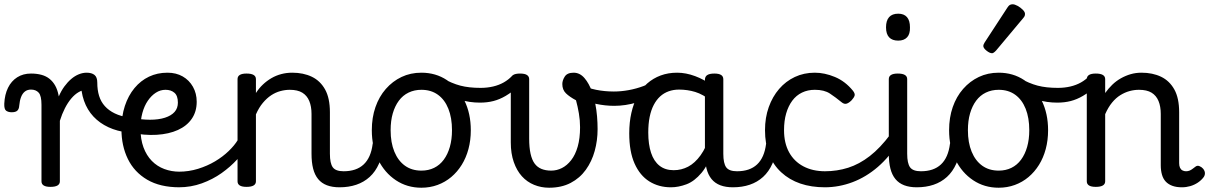

<svg xmlns="http://www.w3.org/2000/svg" viewBox="-75 -859 5656 898"><path d="M161 15Q140 15 129.5 8.5Q119 2 119 -11V-369Q119 -411 106 -425.5Q93 -440 70 -440Q53 -440 41.5 -431Q30 -422 23.5 -405Q17 -388 15 -365Q14 -349 6 -341.5Q-2 -334 -20 -334Q-36 -334 -46 -341Q-56 -348 -55 -374Q-53 -417 -37.5 -448.5Q-22 -480 5.5 -497.5Q33 -515 70 -515Q97 -515 119 -509Q141 -503 157 -490Q173 -477 183.5 -458Q194 -439 199 -413L200 -408Q211 -434 226 -454.5Q241 -475 258 -489.5Q275 -504 293.5 -511.5Q312 -519 330 -519Q349 -519 358.5 -507Q368 -495 368 -479Q368 -463 358.5 -451Q349 -439 330 -439Q312 -439 293.5 -428.5Q275 -418 258.5 -398.5Q242 -379 228.5 -352.5Q215 -326 205 -294V-11Q205 2 194 8.5Q183 15 161 15Z M524 -239Q473 -245 432 -264Q391 -283 362 -314Q333 -345 318 -387.5Q303 -430 303 -484L330 -519Q354 -519 367 -508.5Q380 -498 380 -473Q380 -438 388.5 -410.5Q397 -383 415.5 -362.5Q434 -342 462 -328.5Q490 -315 529 -309Q548 -306 555 -294.5Q562 -283 559.5 -269.5Q557 -256 547.5 -246.5Q538 -237 524 -239Z M535 -309Q585 -299 626 -299Q667 -299 696.5 -308.5Q726 -318 741.5 -335.5Q757 -353 757 -379Q757 -411 741 -425Q725 -439 699 -439Q675 -439 654 -425.5Q633 -412 616.5 -388Q600 -364 591 -331Q582 -298 582 -259Q582 -208 596 -170Q610 -132 635 -106.5Q660 -81 693.5 -68.5Q727 -56 765 -56Q780 -56 787 -45Q794 -34 794 -19.5Q794 -5 787 6Q780 17 765 17Q674 17 613.5 -18.5Q553 -54 523 -115.5Q493 -177 493 -255Q493 -315 509 -363.5Q525 -412 554 -447Q583 -482 622 -500.5Q661 -519 708 -519Q749 -519 779.5 -501.5Q810 -484 827.5 -453Q845 -422 845 -383Q845 -337 822 -303.5Q799 -270 757 -251Q715 -232 658 -228.5Q601 -225 533 -239Z M761 17Q752 17 747 6Q742 -5 742 -19.5Q742 -34 747 -45Q752 -56 761 -56Q808 -56 851.5 -69.5Q895 -83 931 -104.5Q967 -126 994.5 -152.5Q1022 -179 1037 -204Q1043 -214 1055.5 -211Q1068 -208 1077 -198.5Q1086 -189 1081 -179Q1065 -147 1034 -113Q1003 -79 961.5 -49.5Q920 -20 869 -1.5Q818 17 761 17Z M1513 17Q1479 17 1454 7.5Q1429 -2 1413 -21.5Q1397 -41 1389.5 -70.5Q1382 -100 1382 -140V-326Q1382 -361 1371.5 -386.5Q1361 -412 1339 -425.5Q1317 -439 1280 -439Q1259 -439 1236.5 -433Q1214 -427 1193.5 -413.5Q1173 -400 1154.5 -378Q1136 -356 1122 -324V-11Q1122 2 1111 8.5Q1100 15 1078 15Q1057 15 1046.5 8.5Q1036 2 1036 -11V-489Q1036 -502 1046.5 -508.5Q1057 -515 1078 -515Q1100 -515 1111 -508.5Q1122 -502 1122 -489V-424Q1136 -446 1154.5 -463.5Q1173 -481 1194.5 -493.5Q1216 -506 1240.5 -512.5Q1265 -519 1292 -519Q1344 -519 1383.5 -500Q1423 -481 1445.5 -440.5Q1468 -400 1468 -334V-140Q1468 -95 1481.5 -76.5Q1495 -58 1532 -58Q1546 -58 1553 -46.5Q1560 -35 1558.5 -20.5Q1557 -6 1546 5.5Q1535 17 1513 17Z M1513 17Q1499 17 1492.5 5.5Q1486 -6 1487.5 -20.5Q1489 -35 1500 -46.5Q1511 -58 1532 -58Q1562 -58 1585.5 -66Q1609 -74 1626 -90Q1643 -106 1653.5 -130Q1664 -154 1668 -186Q1670 -201 1683 -205.5Q1696 -210 1708.5 -205.5Q1721 -201 1719 -186Q1715 -133 1698 -94.5Q1681 -56 1654 -31.5Q1627 -7 1591.5 5Q1556 17 1513 17Z M1896 19Q1829 19 1776.5 -16Q1724 -51 1694 -111.5Q1664 -172 1664 -250Q1664 -309 1681 -358Q1698 -407 1729.5 -443Q1761 -479 1803 -499Q1845 -519 1896 -519Q1963 -519 2015 -484.5Q2067 -450 2097 -389Q2127 -328 2127 -250Q2127 -203 2116 -162Q2105 -121 2084.5 -88Q2064 -55 2035.5 -31Q2007 -7 1971.5 6Q1936 19 1896 19ZM1896 -61Q1929 -61 1955.5 -74Q1982 -87 2000.5 -112Q2019 -137 2029 -172Q2039 -207 2039 -250Q2039 -308 2022 -350.5Q2005 -393 1973 -416Q1941 -439 1896 -439Q1863 -439 1836 -426Q1809 -413 1790.5 -388Q1772 -363 1762 -328.5Q1752 -294 1752 -250Q1752 -192 1769.5 -149.5Q1787 -107 1819 -84Q1851 -61 1896 -61Z M2170 -379Q2121 -379 2077 -392.5Q2033 -406 1970 -440Q1957 -447 1955 -458.5Q1953 -470 1958 -480Q1963 -490 1973 -495Q1983 -500 1994 -494Q2038 -469 2078 -458.5Q2118 -448 2173 -448Q2204 -448 2231.5 -454.5Q2259 -461 2281 -473.5Q2303 -486 2319 -503Q2326 -511 2335 -507.5Q2344 -504 2351 -494.5Q2358 -485 2358.5 -473.5Q2359 -462 2349 -454Q2318 -427 2290 -410.5Q2262 -394 2233 -386.5Q2204 -379 2170 -379Z M2493 19Q2456 19 2423 5.5Q2390 -8 2366 -34.5Q2342 -61 2328 -101Q2314 -141 2314 -193V-489Q2314 -501 2324.5 -508Q2335 -515 2357 -515Q2380 -515 2390 -508Q2400 -501 2400 -489V-211Q2400 -169 2406.5 -140Q2413 -111 2425.5 -94Q2438 -77 2457.5 -69Q2477 -61 2503 -61Q2529 -61 2553 -73Q2577 -85 2596.5 -110Q2616 -135 2627 -173.5Q2638 -212 2638 -264Q2638 -296 2632.5 -328.5Q2627 -361 2619 -390Q2589 -406 2572 -422.5Q2555 -439 2555 -466Q2555 -483 2566.5 -501Q2578 -519 2608 -519Q2637 -519 2658.5 -494Q2680 -469 2694 -430Q2703 -405 2709 -375Q2715 -345 2717.5 -314.5Q2720 -284 2720 -255Q2720 -202 2706.5 -153Q2693 -104 2665 -65Q2637 -26 2594 -3.5Q2551 19 2493 19Z M2798 -364Q2756 -364 2713.5 -373Q2671 -382 2632 -403Q2625 -407 2623.5 -418Q2622 -429 2624.5 -441Q2627 -453 2632 -460Q2637 -467 2643 -464Q2673 -447 2713 -439Q2753 -431 2796 -431Q2830 -431 2865.5 -437.5Q2901 -444 2934.5 -456.5Q2968 -469 2994 -488Q3001 -492 3007.5 -479Q3014 -466 3015 -449.5Q3016 -433 3008 -428Q2959 -396 2904.5 -380Q2850 -364 2798 -364Z M3063 17Q3006 17 2962 -10.5Q2918 -38 2893 -94Q2868 -150 2868 -235Q2868 -287 2878 -331Q2888 -375 2906.5 -410Q2925 -445 2952.5 -469Q2980 -493 3015 -506Q3050 -519 3092 -519Q3133 -519 3176 -503Q3219 -487 3253 -461V-386Q3213 -418 3176.5 -429Q3140 -440 3101 -440Q3075 -440 3052.5 -432Q3030 -424 3012.5 -408Q2995 -392 2982.5 -368Q2970 -344 2963.5 -312Q2957 -280 2957 -239Q2957 -184 2970 -144.5Q2983 -105 3009.5 -84Q3036 -63 3076 -63Q3112 -63 3143.5 -79.5Q3175 -96 3201.5 -132.5Q3228 -169 3247 -229L3263 -168Q3240 -91 3206.5 -51Q3173 -11 3135.5 3Q3098 17 3063 17ZM3353 17Q3319 17 3294 7.5Q3269 -2 3253 -21.5Q3237 -41 3229.5 -70.5Q3222 -100 3222 -140V-486Q3222 -501 3233 -508Q3244 -515 3266 -515Q3287 -515 3297.5 -508.5Q3308 -502 3308 -488V-140Q3308 -95 3321.5 -76.5Q3335 -58 3372 -58Q3381 -58 3385.5 -46.5Q3390 -35 3388.5 -20.5Q3387 -6 3378.5 5.5Q3370 17 3353 17Z M3353 17Q3339 17 3332.5 5.5Q3326 -6 3327.5 -20.5Q3329 -35 3340 -46.5Q3351 -58 3372 -58Q3402 -58 3425.5 -66Q3449 -74 3466 -90Q3483 -106 3493.5 -130Q3504 -154 3508 -186Q3510 -201 3523 -205.5Q3536 -210 3548.5 -205.5Q3561 -201 3559 -186Q3555 -133 3538 -94.5Q3521 -56 3494 -31.5Q3467 -7 3431.5 5Q3396 17 3353 17Z M3784 17Q3655 17 3579 -53Q3503 -123 3503 -250Q3503 -309 3520.5 -358Q3538 -407 3569 -443Q3600 -479 3642.5 -499Q3685 -519 3736 -519Q3782 -519 3830 -499Q3878 -479 3914 -435Q3925 -421 3922 -411.5Q3919 -402 3908 -390Q3895 -377 3884 -374Q3873 -371 3861 -381Q3833 -404 3806.5 -421.5Q3780 -439 3736 -439Q3703 -439 3676 -426Q3649 -413 3630.5 -388Q3612 -363 3602 -328.5Q3592 -294 3592 -250Q3592 -190 3615.5 -147Q3639 -104 3682.5 -81Q3726 -58 3784 -58Q3798 -58 3805.5 -46.5Q3813 -35 3813 -20.5Q3813 -6 3806 5.5Q3799 17 3784 17Z M3782 17Q3763 17 3754 5.5Q3745 -6 3745 -20.5Q3745 -35 3754.5 -46.5Q3764 -58 3783 -58Q3840 -58 3892 -74.5Q3944 -91 3993 -129Q4042 -167 4089 -230Q4095 -237 4107 -232Q4119 -227 4127.5 -216.5Q4136 -206 4129 -196Q4086 -126 4031 -78.5Q3976 -31 3912.5 -7Q3849 17 3782 17Z M4213 17Q4179 17 4154 7.5Q4129 -2 4113 -21.5Q4097 -41 4089.5 -70.5Q4082 -100 4082 -140V-489Q4082 -502 4092.5 -508.5Q4103 -515 4124 -515Q4146 -515 4157 -508.5Q4168 -502 4168 -489V-140Q4168 -95 4181.5 -76.5Q4195 -58 4232 -58Q4246 -58 4253 -46.5Q4260 -35 4258.5 -20.5Q4257 -6 4246 5.5Q4235 17 4213 17ZM4126 -669Q4098 -669 4083.5 -684.5Q4069 -700 4069 -731Q4069 -763 4083.5 -779Q4098 -795 4126 -795Q4153 -795 4167 -779Q4181 -763 4181 -731Q4182 -700 4167.5 -684.5Q4153 -669 4126 -669Z M4213 17Q4199 17 4192.5 5.5Q4186 -6 4187.5 -20.5Q4189 -35 4200 -46.5Q4211 -58 4232 -58Q4262 -58 4285.5 -66Q4309 -74 4326 -90Q4343 -106 4353.5 -130Q4364 -154 4368 -186Q4370 -201 4383 -205.5Q4396 -210 4408.5 -205.5Q4421 -201 4419 -186Q4415 -133 4398 -94.5Q4381 -56 4354 -31.5Q4327 -7 4291.5 5Q4256 17 4213 17Z M4596 19Q4529 19 4476.5 -16Q4424 -51 4394 -111.5Q4364 -172 4364 -250Q4364 -309 4381 -358Q4398 -407 4429.5 -443Q4461 -479 4503 -499Q4545 -519 4596 -519Q4663 -519 4715 -484.5Q4767 -450 4797 -389Q4827 -328 4827 -250Q4827 -203 4816 -162Q4805 -121 4784.5 -88Q4764 -55 4735.5 -31Q4707 -7 4671.5 6Q4636 19 4596 19ZM4596 -61Q4629 -61 4655.5 -74Q4682 -87 4700.5 -112Q4719 -137 4729 -172Q4739 -207 4739 -250Q4739 -308 4722 -350.5Q4705 -393 4673 -416Q4641 -439 4596 -439Q4563 -439 4536 -426Q4509 -413 4490.5 -388Q4472 -363 4462 -328.5Q4452 -294 4452 -250Q4452 -192 4469.5 -149.5Q4487 -107 4519 -84Q4551 -61 4596 -61Z M4870 -379Q4821 -379 4777 -392.5Q4733 -406 4670 -440Q4657 -447 4655 -458.5Q4653 -470 4658 -480Q4663 -490 4673 -495Q4683 -500 4694 -494Q4738 -469 4778 -458.5Q4818 -448 4873 -448Q4904 -448 4931.5 -454.5Q4959 -461 4981 -473.5Q5003 -486 5019 -503Q5026 -511 5035 -507.5Q5044 -504 5051 -494.5Q5058 -485 5058.5 -473.5Q5059 -462 5049 -454Q5018 -427 4990 -410.5Q4962 -394 4933 -386.5Q4904 -379 4870 -379Z M4565 -610Q4554 -610 4539 -622Q4524 -634 4524 -644Q4524 -647 4525 -650Q4526 -653 4530 -660L4637 -824Q4642 -832 4647.5 -835.5Q4653 -839 4661 -839Q4671 -839 4684.5 -831.5Q4698 -824 4708.5 -813.5Q4719 -803 4719 -794Q4719 -787 4716.5 -782.5Q4714 -778 4707 -770L4584 -623Q4572 -610 4565 -610Z M5453 17Q5427 17 5408 10Q5389 3 5377 -10Q5365 -23 5359.5 -42.5Q5354 -62 5354 -86V-326Q5354 -361 5343.5 -386.5Q5333 -412 5311 -425.5Q5289 -439 5252 -439Q5230 -439 5208 -433Q5186 -427 5165 -414Q5144 -401 5126 -379Q5108 -357 5094 -325V-11Q5094 2 5083 8.5Q5072 15 5050 15Q5029 15 5018.5 8.5Q5008 2 5008 -11V-489Q5008 -502 5018.5 -508.5Q5029 -515 5050 -515Q5072 -515 5083 -508.5Q5094 -502 5094 -489V-424Q5109 -445 5127 -462.5Q5145 -480 5167 -492.5Q5189 -505 5213 -512Q5237 -519 5264 -519Q5316 -519 5355.5 -500Q5395 -481 5417.5 -440.5Q5440 -400 5440 -334V-96Q5440 -83 5444 -74.5Q5448 -66 5455.5 -62Q5463 -58 5472 -58Q5481 -58 5488.5 -61Q5496 -64 5503 -69.5Q5510 -75 5517 -80Q5525 -86 5535 -82Q5545 -78 5552 -70Q5560 -60 5560.5 -50Q5561 -40 5555 -31Q5544 -16 5527.5 -5Q5511 6 5492 11.5Q5473 17 5453 17Z"/></svg>

Font: Playwrite HU
Style: Regular
Weight: 400
Designer: Veronika Burian, José Scaglione
Foundry: TypeTogether
Version: Version 1.002